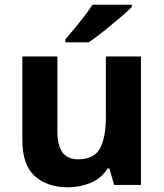

<svg xmlns="http://www.w3.org/2000/svg" viewBox="-20 -786 697 816"><path d="M579 -546V0H465L445 -70H437Q411 -28 365.5 -9Q320 10 269 10Q181 10 128 -37.5Q75 -85 75 -190V-546H224V-227Q224 -169 245 -139Q266 -109 312 -109Q380 -109 405 -155.5Q430 -202 430 -289V-546ZM540 -756Q526 -742 503 -722Q480 -702 453.5 -680Q427 -658 401.5 -638.5Q376 -619 357 -606H258V-619Q274 -638 295.5 -663.5Q317 -689 338 -716.5Q359 -744 373 -766H540Z"/></svg>

Font: Noto Sans Kannada
Style: Bold
Weight: 700
Designer: Jelle Bosma - Monotype Design Team
Foundry: Monotype Imaging Inc.
Version: Version 2.005; ttfautohint (v1.8.4.7-5d5b)